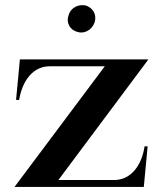

<svg xmlns="http://www.w3.org/2000/svg" viewBox="-20 -733 638 753"><path d="M37 0H544L559 -159H547C536 -85 494 -27 428 -27H209L562 -500H58L43 -341H55C67 -415 109 -473 174 -473H391ZM351 -645C361 -677 343 -702 318 -711C290 -718 258 -705 249 -673C238 -642 256 -615 283 -608C309 -599 340 -614 351 -645Z"/></svg>

Font: Sprat Medium
Style: Regular
Weight: 500
Designer: Ethan Nakache
Foundry: Collletttivo
Version: Version 2.000;Glyphs 3.2 (3217)